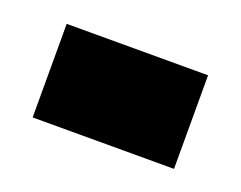

<svg xmlns="http://www.w3.org/2000/svg" viewBox="-42 -657 336 268"><g transform="rotate(20 126.0 -522.5)"><path d="M21 -592H231V-453H21Z"/></g></svg>

Font: Noto Serif Hebrew Cond
Style: Bold
Weight: 700
Width: 3
Designer: Monotype Design Team
Foundry: Monotype Imaging Inc.
Version: Version 1.000